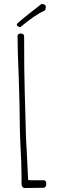

<svg xmlns="http://www.w3.org/2000/svg" viewBox="-20 -937 287 963"><path d="M88 -15V-31V-55Q88 -118 83 -197Q79 -281 79 -339Q79 -393 74 -548Q68 -688 68 -757Q68 -762 72.5 -765.5Q77 -769 83 -769Q101 -769 101 -754Q101 -569 104 -477L109 -298Q109 -256 115 -161L121 -37Q121 -34 124 -34Q125 -33 137 -33H199Q212 -33 212 -15Q212 -7 209 -1.5Q206 4 200 4L193 5H185Q164 6 104 6Q97 6 92.5 0Q88 -6 88 -15ZM64 -815Q64 -818 92 -841L124 -867L151 -888Q185 -914 188 -917Q210 -917 210 -902L207 -886Q155 -862 82 -801Q75 -801 69.5 -805Q64 -809 64 -815Z"/></svg>

Font: Amatic SC
Style: Regular
Weight: 400
Designer: Multiple Designers
Foundry: Vernon Adams
Version: Version 2.505